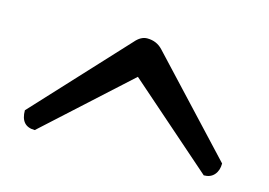

<svg xmlns="http://www.w3.org/2000/svg" viewBox="-53 -799 682 486"><g transform="rotate(15 288.0 -556.0)"><path d="M65.9 -407.2Q28.8 -407.2 28.8 -449.2L250 -688Q264.6 -705.1 281.2 -705.1Q305.7 -705.1 321.8 -688L545.9 -448.2Q545.9 -429.7 536.1 -418.5Q526.4 -407.2 508.8 -407.2L283.2 -605Z"/></g></svg>

Font: Copse
Style: Regular
Weight: 400
Version: Version 1.000